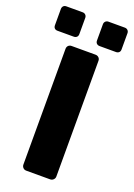

<svg xmlns="http://www.w3.org/2000/svg" viewBox="-191 -950 706 1013"><g transform="rotate(20 162.0 -443.5)"><path d="M95 0Q84 0 77 -7.5Q70 -15 70 -25V-675Q70 -686 77 -693Q84 -700 95 -700H229Q240 -700 247.5 -693Q255 -686 255 -675V-25Q255 -15 247.5 -7.5Q240 0 229 0ZM234 -750Q224 -750 217.5 -756Q211 -762 211 -773V-864Q211 -874 217.5 -880.5Q224 -887 234 -887H326Q336 -887 342.5 -880.5Q349 -874 349 -864V-773Q349 -762 342.5 -756Q336 -750 326 -750ZM-3 -750Q-13 -750 -19 -756Q-25 -762 -25 -773V-864Q-25 -874 -19 -880.5Q-13 -887 -3 -887H89Q99 -887 105.5 -880.5Q112 -874 112 -864V-773Q112 -762 105.5 -756Q99 -750 89 -750Z"/></g></svg>

Font: Rubik Light
Style: Bold
Weight: 700
Version: Version 2.104